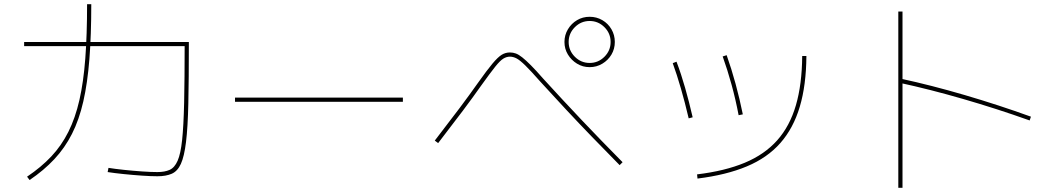

<svg xmlns="http://www.w3.org/2000/svg" viewBox="-20 -835 5040 915"><path d="M730 5Q700 5 656.5 2Q613 -1 569 -5.5Q525 -10 493 -15L497 -35Q528 -30 571 -25.5Q614 -21 657 -18Q700 -15 730 -15Q765 -15 788.5 -25.5Q812 -36 826.5 -69Q841 -102 848 -168.5Q855 -235 857.5 -346Q860 -457 860 -625L870 -615H95V-635H880V-625Q880 -455 877.5 -341.5Q875 -228 866.5 -158.5Q858 -89 842 -54Q826 -19 798.5 -7Q771 5 730 5ZM109 7Q176 -38 224.5 -89.5Q273 -141 306 -207Q339 -273 358.5 -358.5Q378 -444 386.5 -556.5Q395 -669 395 -815H415Q415 -667 406 -553Q397 -439 377 -351.5Q357 -264 323 -197Q289 -130 239 -76.5Q189 -23 121 23Z M1100 -350V-370H1900V-350Z M2790 -515Q2757 -515 2730 -531.5Q2703 -548 2686.5 -575Q2670 -602 2670 -635Q2670 -668 2686.5 -695.5Q2703 -723 2730 -739Q2757 -755 2790 -755Q2823 -755 2850.5 -739Q2878 -723 2894 -695.5Q2910 -668 2910 -635Q2910 -602 2894 -575Q2878 -548 2850.5 -531.5Q2823 -515 2790 -515ZM2790 -535Q2831 -535 2860.5 -564.5Q2890 -594 2890 -635Q2890 -676 2860.5 -705.5Q2831 -735 2790 -735Q2749 -735 2719.5 -705.5Q2690 -676 2690 -635Q2690 -594 2719.5 -564.5Q2749 -535 2790 -535ZM2933 -48Q2865 -117 2802 -182Q2739 -247 2678 -312.5Q2617 -378 2554 -447Q2510 -497 2484 -522.5Q2458 -548 2442 -556.5Q2426 -565 2410 -565Q2394 -565 2378.5 -555.5Q2363 -546 2339.5 -516.5Q2316 -487 2273 -427Q2235 -373 2185.5 -307Q2136 -241 2068 -153L2052 -165Q2120 -253 2169.5 -319Q2219 -385 2257 -439Q2301 -501 2327 -532Q2353 -563 2371 -574Q2389 -585 2410 -585Q2425 -585 2438.5 -580Q2452 -575 2469 -561.5Q2486 -548 2510 -524Q2534 -500 2568 -461Q2662 -358 2753 -262Q2844 -166 2947 -62Z M3302 -4Q3435 -20 3529.5 -59.5Q3624 -99 3684 -166.5Q3744 -234 3773 -333.5Q3802 -433 3803 -568H3823Q3822 -429 3791.5 -326.5Q3761 -224 3699 -153.5Q3637 -83 3539 -42Q3441 -1 3304 16ZM3262 -271Q3226 -424 3186 -534L3204 -541Q3226 -483 3245 -416.5Q3264 -350 3281 -276ZM3500 -286Q3486 -360 3466.5 -431Q3447 -502 3424 -566L3443 -572Q3466 -507 3485.5 -435.5Q3505 -364 3520 -290Z M4887 -261Q4730 -317 4571 -363Q4412 -409 4269 -440L4273 -460Q4417 -429 4577.5 -382Q4738 -335 4893 -279ZM4261 60V-780H4281V60Z"/></svg>

Font: M PLUS 1 Code Thin
Style: Regular
Weight: 250
Designer: Coji Morishita
Foundry: UNDERFOREST DESIGN
Version: Version 1.002